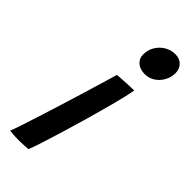

<svg xmlns="http://www.w3.org/2000/svg" viewBox="-225 -727 770 770"><g transform="rotate(45 160.0 -341.5)"><path d="M118.7 0.4Q110.8 0.9 95.7 1.9Q80.6 3 64.9 3Q50.9 3 38.3 2.1Q25.6 1.1 14.3 -0.3Q19.3 -11.3 29.5 -42Q39.7 -72.7 53.6 -116.1Q67.6 -159.5 82.8 -208.6Q98.1 -257.6 112.8 -305.9Q127.4 -354.1 139.6 -394.8Q151.8 -435.4 159.2 -461.1Q170 -462.1 187.9 -463.2Q205.8 -464.2 223.8 -465.1Q241.8 -466 252.4 -466Q250.5 -452.7 243.8 -423.7Q237.1 -394.8 227.9 -360.1Q215.6 -313.5 199.8 -258.4Q184.1 -203.2 168.1 -150.4Q152.1 -97.6 139 -57Q125.9 -16.5 118.7 0.4ZM235.8 -541.9Q208.4 -541.9 191.9 -556.3Q175.4 -570.6 175.4 -593.2Q175.4 -618.8 187.7 -639.7Q200.1 -660.5 220.8 -673Q241.5 -685.6 266.8 -685.6Q291.2 -685.6 305.8 -670.4Q320.5 -655.2 320.5 -632.6Q320.5 -608.8 309.2 -588Q297.9 -567.2 278.8 -554.6Q259.6 -541.9 235.8 -541.9Z"/></g></svg>

Font: Grandstander Thin
Style: Italic
Weight: 100
Italic angle: -15°
Designer: Tyler Finck
Foundry: Etcetera Type Co
Version: Version 1.200